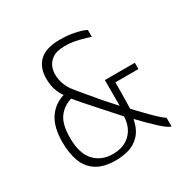

<svg xmlns="http://www.w3.org/2000/svg" viewBox="-123 -621 735 744"><g transform="rotate(-30 244.5 -249.0)"><path d="M192 8Q137 8 105 -13Q73 -34 59.5 -71Q46 -108 46 -157Q46 -222 71 -260.5Q96 -299 142 -313Q133 -323 124 -346.5Q115 -370 115 -402Q115 -450 144 -478Q173 -506 235 -506Q265 -506 288.5 -502Q312 -498 327.5 -493Q343 -488 349 -484V-453Q345 -455 328.5 -460Q312 -465 289 -470Q266 -475 240 -475Q202 -475 182 -460Q162 -445 156 -422.5Q150 -400 155 -375Q160 -350 173 -329Q178 -321 192 -304Q206 -287 223.5 -266Q241 -245 258.5 -224.5Q276 -204 290 -189Q304 -174 309 -168V-283H443V-255H340Q340 -221 339.5 -200Q339 -179 339 -166Q339 -153 338 -138Q371 -103 399 -75Q427 -47 443 -37V2Q429 -1 398 -29.5Q367 -58 330 -97Q321 -53 298.5 -30Q276 -7 247.5 0.5Q219 8 192 8ZM193 -19Q243 -19 272 -47.5Q301 -76 303 -124Q262 -170 222 -214.5Q182 -259 160 -286Q124 -276 102 -246.5Q80 -217 80 -156Q80 -87 111 -53Q142 -19 193 -19Z"/></g></svg>

Font: Alumni Sans Thin ExtraLight
Style: Regular
Weight: 250
Version: Version 1.018